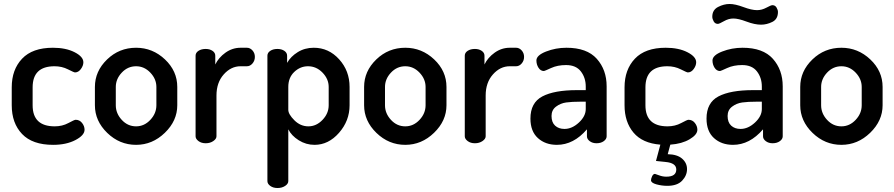

<svg xmlns="http://www.w3.org/2000/svg" viewBox="-20 -720 4493 965"><path d="M247 8Q143 8 91 -46.5Q39 -101 39 -191V-281Q39 -370 91 -425Q143 -480 246 -480Q311 -480 355 -457.5Q399 -435 399 -407Q399 -390 386.5 -373Q374 -356 357 -356Q352 -356 321.5 -371.5Q291 -387 254 -387Q144 -387 144 -281V-191Q144 -85 255 -85Q293 -85 323.5 -101.5Q354 -118 360 -118Q380 -118 392.5 -102Q405 -86 405 -68Q405 -40 359 -16Q313 8 247 8Z M664 -480Q747 -480 809 -421.5Q871 -363 871 -283V-191Q871 -113 808.5 -52.5Q746 8 664 8Q581 8 519 -52Q457 -112 457 -191V-283Q457 -362 518 -421Q579 -480 664 -480ZM766 -191V-283Q766 -323 735.5 -355Q705 -387 664 -387Q622 -387 592 -355Q562 -323 562 -283V-191Q562 -150 592 -117.5Q622 -85 664 -85Q705 -85 735.5 -117.5Q766 -150 766 -191Z M1221 -387H1189Q1141 -387 1104.5 -346Q1068 -305 1068 -240V-35Q1068 -22 1052 -11Q1036 0 1014 0Q992 0 977.5 -11Q963 -22 963 -35V-440Q963 -455 977.5 -464.5Q992 -474 1014 -474Q1034 -474 1048 -464.5Q1062 -455 1062 -440V-396Q1079 -431 1113.5 -455.5Q1148 -480 1189 -480H1221Q1237 -480 1249 -466.5Q1261 -453 1261 -434Q1261 -415 1249 -401Q1237 -387 1221 -387Z M1423 -440V-404Q1441 -436 1476.5 -458Q1512 -480 1557 -480Q1632 -480 1684.5 -422Q1737 -364 1737 -283V-191Q1737 -113 1684 -52.5Q1631 8 1561 8Q1518 8 1481.5 -15Q1445 -38 1429 -70V190Q1429 204 1413 214.5Q1397 225 1375 225Q1353 225 1338.5 214.5Q1324 204 1324 190V-440Q1324 -455 1338.5 -464.5Q1353 -474 1374 -474Q1395 -474 1409 -464.5Q1423 -455 1423 -440ZM1632 -191V-283Q1632 -323 1601 -355Q1570 -387 1528 -387Q1489 -387 1459 -358.5Q1429 -330 1429 -283V-168Q1429 -146 1459.5 -115.5Q1490 -85 1530 -85Q1570 -85 1601 -117.5Q1632 -150 1632 -191Z M2017 -480Q2100 -480 2162 -421.5Q2224 -363 2224 -283V-191Q2224 -113 2161.5 -52.5Q2099 8 2017 8Q1934 8 1872 -52Q1810 -112 1810 -191V-283Q1810 -362 1871 -421Q1932 -480 2017 -480ZM2119 -191V-283Q2119 -323 2088.5 -355Q2058 -387 2017 -387Q1975 -387 1945 -355Q1915 -323 1915 -283V-191Q1915 -150 1945 -117.5Q1975 -85 2017 -85Q2058 -85 2088.5 -117.5Q2119 -150 2119 -191Z M2574 -387H2542Q2494 -387 2457.5 -346Q2421 -305 2421 -240V-35Q2421 -22 2405 -11Q2389 0 2367 0Q2345 0 2330.5 -11Q2316 -22 2316 -35V-440Q2316 -455 2330.5 -464.5Q2345 -474 2367 -474Q2387 -474 2401 -464.5Q2415 -455 2415 -440V-396Q2432 -431 2466.5 -455.5Q2501 -480 2542 -480H2574Q2590 -480 2602 -466.5Q2614 -453 2614 -434Q2614 -415 2602 -401Q2590 -387 2574 -387Z M2827 -480Q2930 -480 2979.5 -424.5Q3029 -369 3029 -286V-35Q3029 -21 3014.5 -10.5Q3000 0 2978 0Q2958 0 2944 -10.5Q2930 -21 2930 -35V-70Q2863 8 2779 8Q2721 8 2683.5 -26Q2646 -60 2646 -124Q2646 -204 2706 -235.5Q2766 -267 2880 -267H2924V-285Q2924 -329 2899.5 -361Q2875 -393 2825 -393Q2782 -393 2749.5 -378Q2717 -363 2714 -363Q2697 -363 2686.5 -379.5Q2676 -396 2676 -416Q2676 -442 2724.5 -461Q2773 -480 2827 -480ZM2924 -172V-209H2899Q2854 -209 2825.5 -205Q2797 -201 2774.5 -184Q2752 -167 2752 -137Q2752 -105 2770 -88.5Q2788 -72 2817 -72Q2855 -72 2889.5 -104Q2924 -136 2924 -172Z M3485 -68Q3485 -43 3446 -20Q3407 3 3349 7L3336 55Q3384 56 3408.5 77.5Q3433 99 3433 130Q3433 162 3408.5 188Q3384 214 3334 214Q3306 214 3279 206.5Q3252 199 3252 186Q3252 178 3257.5 166Q3263 154 3272 154Q3274 154 3292 161Q3310 168 3329 168Q3379 168 3379 132Q3379 99 3325 94L3277 89L3299 7Q3209 0 3164 -53.5Q3119 -107 3119 -191V-281Q3119 -370 3171 -425Q3223 -480 3326 -480Q3391 -480 3435 -457.5Q3479 -435 3479 -407Q3479 -390 3466.5 -373Q3454 -356 3437 -356Q3432 -356 3401.5 -371.5Q3371 -387 3334 -387Q3224 -387 3224 -281V-191Q3224 -85 3335 -85Q3373 -85 3403.5 -101.5Q3434 -118 3440 -118Q3460 -118 3472.5 -102Q3485 -86 3485 -68Z M3712 -480Q3815 -480 3864.5 -424.5Q3914 -369 3914 -286V-35Q3914 -21 3899.5 -10.5Q3885 0 3863 0Q3843 0 3829 -10.5Q3815 -21 3815 -35V-70Q3748 8 3664 8Q3606 8 3568.5 -26Q3531 -60 3531 -124Q3531 -204 3591 -235.5Q3651 -267 3765 -267H3809V-285Q3809 -329 3784.5 -361Q3760 -393 3710 -393Q3667 -393 3634.5 -378Q3602 -363 3599 -363Q3582 -363 3571.5 -379.5Q3561 -396 3561 -416Q3561 -442 3609.5 -461Q3658 -480 3712 -480ZM3809 -172V-209H3784Q3739 -209 3710.5 -205Q3682 -201 3659.5 -184Q3637 -167 3637 -137Q3637 -105 3655 -88.5Q3673 -72 3702 -72Q3740 -72 3774.5 -104Q3809 -136 3809 -172ZM3666 -627Q3642 -627 3618.5 -613.5Q3595 -600 3588 -600Q3574 -600 3567 -612.5Q3560 -625 3560 -636Q3560 -670 3589 -685Q3618 -700 3647 -700Q3675 -700 3716.5 -684.5Q3758 -669 3785 -669Q3809 -669 3832 -681.5Q3855 -694 3862 -694Q3876 -694 3883 -682Q3890 -670 3890 -660Q3890 -624 3862 -610Q3834 -596 3805 -596Q3773 -596 3732 -611.5Q3691 -627 3666 -627Z M4209 -480Q4292 -480 4354 -421.5Q4416 -363 4416 -283V-191Q4416 -113 4353.5 -52.5Q4291 8 4209 8Q4126 8 4064 -52Q4002 -112 4002 -191V-283Q4002 -362 4063 -421Q4124 -480 4209 -480ZM4311 -191V-283Q4311 -323 4280.5 -355Q4250 -387 4209 -387Q4167 -387 4137 -355Q4107 -323 4107 -283V-191Q4107 -150 4137 -117.5Q4167 -85 4209 -85Q4250 -85 4280.5 -117.5Q4311 -150 4311 -191Z"/></svg>

Font: Dosis
Style: SemiBold
Weight: 600
Designer: Edgar Tolentino, Pablo Impallari, Igino Marini
Foundry: Edgar Tolentino, Pablo Impallari, Igino Marini
Version: Version 1.007